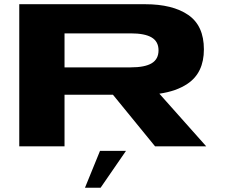

<svg xmlns="http://www.w3.org/2000/svg" viewBox="-20 -695 1070 912"><path d="M71.5 0V-675H669Q800 -675 874.2 -624Q948.5 -573 948.5 -460.5Q948.5 -349 870.5 -297Q817.5 -261.5 737 -250L959.5 0H716.5L516.5 -245H286.5V0ZM286.5 -375H600.5Q668 -375 700.5 -394.5Q733 -414 733 -456Q733 -497.5 700.5 -517Q668 -536.5 600.5 -536.5H286.5ZM383.6 196.8 455 21.7H578.4L457.8 196.8Z"/></svg>

Font: Anybody UltraExpanded Regular
Style: Bold
Weight: 700
Width: 9
Designer: Tyler Finck
Foundry: Etcetera Type Company
Version: Version 1.010; ttfautohint (v1.8.3) -l 8 -r 50 -G 200 -x 14 